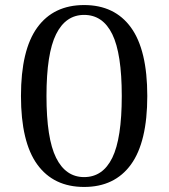

<svg xmlns="http://www.w3.org/2000/svg" viewBox="-20 -727 667 760"><path d="M313 13Q192 13 127.5 -76Q63 -165 63 -347Q63 -529 127.5 -618Q192 -707 313 -707Q434 -707 498.5 -618Q563 -529 563 -347Q563 -165 498.5 -76Q434 13 313 13ZM313 -26Q387 -26 424.5 -102.5Q462 -179 462 -347Q462 -515 424.5 -591.5Q387 -668 313 -668Q240 -668 202 -591.5Q164 -515 164 -347Q164 -179 202 -102.5Q240 -26 313 -26Z"/></svg>

Font: Arima Thin Medium
Style: Regular
Weight: 500
Version: Version 1.100